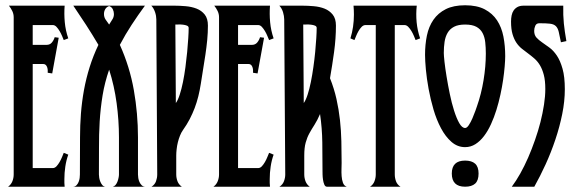

<svg xmlns="http://www.w3.org/2000/svg" viewBox="-20 -705 2171 725"><path d="M10.7 0Q22 -8.3 26.9 -20.8Q31.7 -33.2 31.7 -46.4V-639.6Q31.7 -652.3 26.4 -663.3Q21 -674.3 13.7 -683.6H224.1Q221.7 -652.8 224.6 -621.3Q227.5 -589.8 237.8 -560.1L220.7 -553.7Q218.3 -559.6 214.4 -569.1Q210.4 -578.6 205.1 -587.6Q199.7 -596.7 193.4 -603.5Q187 -610.4 179.2 -610.4H103.5V-535.6H155.8Q168.5 -535.6 175.8 -544.4Q183.1 -553.2 186.5 -564.5L201.7 -562.5L177.2 -427.7L160.2 -430.2Q160.6 -435.1 160.2 -440.7Q159.7 -446.3 158 -451.4Q156.2 -456.5 152.6 -460Q148.9 -463.4 142.6 -463.4H103.5V-70.3H179.2Q187 -70.3 193.4 -77.1Q199.7 -84 205.1 -93.3Q210.4 -102.5 214.4 -112.3Q218.3 -122.1 220.7 -127.9L237.8 -121.1Q230 -99.1 226.6 -75.7Q223.1 -52.2 223.1 -28.8Q223.1 -21.5 223.1 -14.2Q223.1 -6.8 224.1 0Z M392.1 -682.1Q382.3 -678.7 377.4 -670.4Q372.6 -662.1 372.6 -652.3Q372.6 -640.1 378.9 -630.9Q385.3 -621.6 392.1 -612.3Q397.5 -621.6 403.8 -630.9Q410.2 -640.1 410.2 -651.9Q410.2 -661.1 406 -669.9Q401.9 -678.7 392.1 -682.1ZM432.6 -535.6Q469.7 -453.6 485.4 -364.7Q501 -275.9 501 -186.5V-45.9Q501 -40 502.2 -32.5Q503.4 -24.9 506.6 -17.8Q509.8 -10.7 514.9 -5.6Q520 -0.5 527.3 0H406.2Q412.1 -1.5 416.5 -6.8Q420.9 -12.2 423.6 -19.3Q426.3 -26.4 427.7 -33.7Q429.2 -41 429.2 -45.9V-186.5Q429.2 -250 420.4 -315.4Q411.6 -380.9 392.1 -441.9Q375.5 -394 367.4 -345Q359.4 -295.9 356.4 -246.1Q353.5 -196.3 353.8 -146Q354 -95.7 353.5 -45.9Q353.5 -41 354.7 -33.4Q356 -25.9 358.9 -18.8Q361.8 -11.7 366.2 -6.3Q370.6 -1 377 0H256.8Q264.2 -0.5 269 -5.6Q273.9 -10.7 276.9 -18.1Q279.8 -25.4 280.8 -33Q281.7 -40.5 281.7 -45.9L282.2 -186.5Q282.2 -231 285.6 -275.9Q289.1 -320.8 297.1 -365Q305.2 -409.2 318.6 -451.9Q332 -494.6 351.6 -535.6Q329.1 -573.7 305.4 -610.4Q281.7 -647 256.8 -683.6H527.3Q501 -647.9 477.1 -611.3Q453.1 -574.7 432.6 -535.6Z M765.1 -608.4Q765.1 -582 762.5 -554.2Q759.8 -526.4 755.6 -498.3Q751.5 -470.2 746.8 -442.6Q742.2 -415 738.3 -388.7Q734.4 -363.8 728.8 -341.1Q723.1 -318.4 715.1 -297.1Q707 -275.9 696.3 -255.1Q685.5 -234.4 670.9 -213.9Q664.6 -205.1 659.7 -192.9Q654.8 -180.7 651.6 -167.7Q648.4 -154.8 647 -141.6Q645.5 -128.4 645.5 -117.7V-46.4Q645.5 -33.2 650.1 -20.8Q654.8 -8.3 666.5 0H552.2Q564.5 -7.8 569.1 -20.5Q573.7 -33.2 573.7 -46.4L570.3 -631.8Q570.3 -637.7 569.1 -645Q567.9 -652.3 565.4 -659.4Q563 -666.5 559.3 -672.9Q555.7 -679.2 551.3 -683.6H638.2Q658.7 -683.6 681.2 -681.6Q703.6 -679.7 722.4 -672.4Q741.2 -665 753.2 -649.9Q765.1 -634.8 765.1 -608.4ZM644 -315.9Q651.9 -326.7 658.7 -347.7Q665.5 -368.7 670.9 -395.3Q676.3 -421.9 680.2 -451.4Q684.1 -481 686.8 -509Q689.5 -537.1 690.9 -560.8Q692.4 -584.5 692.4 -599.6Q692.4 -605.5 686 -608.2Q679.7 -610.8 671.1 -611.8Q662.6 -612.8 654.3 -612.5Q646 -612.3 642.1 -612.3Z M786.1 0Q797.4 -8.3 802.2 -20.8Q807.1 -33.2 807.1 -46.4V-639.6Q807.1 -652.3 801.8 -663.3Q796.4 -674.3 789.1 -683.6H999.5Q997.1 -652.8 1000 -621.3Q1002.9 -589.8 1013.2 -560.1L996.1 -553.7Q993.7 -559.6 989.7 -569.1Q985.8 -578.6 980.5 -587.6Q975.1 -596.7 968.8 -603.5Q962.4 -610.4 954.6 -610.4H878.9V-535.6H931.2Q943.8 -535.6 951.2 -544.4Q958.5 -553.2 961.9 -564.5L977.1 -562.5L952.6 -427.7L935.5 -430.2Q936 -435.1 935.5 -440.7Q935.1 -446.3 933.3 -451.4Q931.6 -456.5 928 -460Q924.3 -463.4 918 -463.4H878.9V-70.3H954.6Q962.4 -70.3 968.8 -77.1Q975.1 -84 980.5 -93.3Q985.8 -102.5 989.7 -112.3Q993.7 -122.1 996.1 -127.9L1013.2 -121.1Q1005.4 -99.1 1002 -75.7Q998.5 -52.2 998.5 -28.8Q998.5 -21.5 998.5 -14.2Q998.5 -6.8 999.5 0Z M1188.5 -274.4Q1178.2 -250.5 1167.7 -234.1Q1157.2 -217.8 1148.4 -201.9Q1139.6 -186 1134.3 -166.7Q1128.9 -147.5 1128.9 -117.7V-46.4Q1128.9 -33.2 1133.5 -20.8Q1138.2 -8.3 1149.4 0H1035.2Q1047.4 -7.8 1052.2 -20.5Q1057.1 -33.2 1057.1 -46.4L1053.2 -631.8Q1053.2 -637.7 1052 -645Q1050.8 -652.3 1048.6 -659.4Q1046.4 -666.5 1042.7 -672.9Q1039.1 -679.2 1034.7 -683.6H1121.6Q1142.1 -683.6 1164.6 -681.6Q1187 -679.7 1205.6 -672.4Q1224.1 -665 1236.3 -649.9Q1248.5 -634.8 1248.5 -608.4Q1248.5 -560.1 1241.5 -508.5Q1234.4 -457 1226.1 -409.7Q1241.7 -370.6 1250.5 -331.3Q1259.3 -292 1263.7 -252Q1268.1 -211.9 1269 -171.4Q1270 -130.9 1270 -89.8Q1270 -81.5 1269.5 -67.6Q1269 -53.7 1270 -39.8Q1271 -25.9 1275.1 -14.6Q1279.3 -3.4 1289.1 0H1214.4Q1208 0 1204.6 -8.1Q1201.2 -16.1 1199.7 -26.4Q1198.2 -36.6 1198 -46.4Q1197.8 -56.2 1197.8 -60.1Q1197.8 -113.8 1197 -167.5Q1196.3 -221.2 1188.5 -274.4ZM1127 -315.9Q1134.8 -326.7 1141.6 -347.7Q1148.4 -368.7 1153.8 -395.3Q1159.2 -421.9 1163.3 -451.4Q1167.5 -481 1170.2 -509Q1172.9 -537.1 1174.3 -560.8Q1175.8 -584.5 1175.8 -599.6Q1175.8 -605.5 1169.4 -608.2Q1163.1 -610.8 1154.5 -611.8Q1146 -612.8 1137.7 -612.5Q1129.4 -612.3 1125 -612.3Z M1377.4 0Q1389.2 -7.8 1394 -20.5Q1398.9 -33.2 1398.9 -46.4V-610.4H1360.4Q1352.1 -610.4 1345.5 -603.5Q1338.9 -596.7 1333.7 -587.6Q1328.6 -578.6 1324.7 -569.1Q1320.8 -559.6 1318.4 -553.7L1303.2 -560.1Q1316.4 -602.5 1316.4 -649.9Q1316.4 -666.5 1314.9 -683.6H1553.7Q1550.3 -652.8 1553.2 -621.3Q1556.2 -589.8 1566.4 -560.1L1549.3 -553.7Q1546.9 -559.6 1543 -569.1Q1539.1 -578.6 1533.7 -587.6Q1528.3 -596.7 1521.7 -603.5Q1515.1 -610.4 1507.3 -610.4H1470.7V-46.4Q1470.7 -33.2 1475.3 -20.5Q1480 -7.8 1492.2 0Z M1736.3 0Q1686 0 1686 -49.8Q1686 -98.6 1736.3 -98.6Q1761.2 -98.6 1774.2 -86.9Q1787.1 -75.2 1787.1 -49.8Q1787.1 -23.4 1774.2 -11.7Q1761.2 0 1736.3 0ZM1736.3 -685.1Q1781.2 -685.1 1810.5 -669.7Q1839.8 -654.3 1856.9 -628.2Q1874 -602.1 1880.9 -567.1Q1887.7 -532.2 1887.7 -493.2Q1887.7 -477.5 1885.7 -454.3Q1883.8 -431.2 1879.9 -404.1Q1876 -377 1869.6 -347.7Q1863.3 -318.4 1854.5 -290Q1845.7 -261.7 1834 -236.1Q1822.3 -210.4 1807.6 -191.2Q1793 -171.9 1775.1 -160.6Q1757.3 -149.4 1736.3 -149.4Q1707.5 -149.4 1684.8 -169.2Q1662.1 -189 1645.3 -220.7Q1628.4 -252.4 1616.9 -291.5Q1605.5 -330.6 1598.4 -369.4Q1591.3 -408.2 1588.1 -442.4Q1585 -476.6 1585 -498Q1585 -536.6 1592 -570.8Q1599.1 -605 1616.7 -630.4Q1634.3 -655.8 1663.3 -670.4Q1692.4 -685.1 1736.3 -685.1ZM1814.5 -502.9Q1814.5 -525.4 1812.3 -545.4Q1810.1 -565.4 1802.2 -580.3Q1794.4 -595.2 1778.8 -603.8Q1763.2 -612.3 1736.3 -612.3Q1710.4 -612.3 1694.6 -604Q1678.7 -595.7 1670.2 -581.1Q1661.6 -566.4 1658.7 -546.9Q1655.8 -527.3 1655.8 -504.9Q1655.8 -496.1 1658.4 -471.7Q1661.1 -447.3 1666.3 -415.8Q1671.4 -384.3 1678.5 -350.1Q1685.5 -315.9 1694.6 -287.4Q1703.6 -258.8 1714.1 -240.2Q1724.6 -221.7 1736.3 -221.7Q1743.2 -221.7 1750.5 -232.9Q1757.8 -244.1 1763.9 -258.3Q1770 -272.5 1774.9 -286.1Q1779.8 -299.8 1781.2 -304.2Q1797.4 -350.1 1805.9 -402.1Q1814.5 -454.1 1814.5 -502.9Z M2016.6 -617.2Q2005.4 -617.2 2001.2 -607.7Q1997.1 -598.1 1997.1 -588.4Q1997.1 -572.8 2005.6 -563.2Q2014.2 -553.7 2027.1 -544.9Q2040 -536.1 2054.9 -525.1Q2069.8 -514.2 2082.8 -494.9Q2095.7 -475.6 2104.2 -445.3Q2112.8 -415 2112.8 -368.2Q2112.8 -322.8 2103 -274.4Q2093.3 -226.1 2077.1 -178Q2061 -129.9 2040.3 -84.5Q2019.5 -39.1 1997.6 0H1912.6Q1928.7 -21.5 1944.6 -49.8Q1960.4 -78.1 1974.4 -110.1Q1988.3 -142.1 2000.2 -176.3Q2012.2 -210.4 2020.8 -244.1Q2029.3 -277.8 2034.2 -309.8Q2039.1 -341.8 2039.1 -369.1Q2039.1 -400.9 2033.4 -422.4Q2027.8 -443.8 2018.8 -458.7Q2009.8 -473.6 1998 -483.9Q1986.3 -494.1 1974.4 -502.9Q1962.4 -511.7 1950.7 -521Q1939 -530.3 1929.9 -543.7Q1920.9 -557.1 1915.3 -576.2Q1909.7 -595.2 1909.7 -623.5Q1909.7 -635.7 1911.9 -646.7Q1914.1 -657.7 1919.7 -665.8Q1925.3 -673.8 1934.3 -678.7Q1943.4 -683.6 1957.5 -683.6H2106.9Q2106 -647.5 2109.1 -616.5Q2112.3 -585.4 2118.7 -549.8L2098.1 -545.4Q2093.3 -570.3 2089.8 -584.7Q2086.4 -599.1 2078.9 -606.4Q2071.3 -613.8 2057.1 -615.5Q2043 -617.2 2016.6 -617.2Z"/></svg>

Font: XAYAX
Style: Regular
Weight: 400
Designer: Peter Wiegel
Foundry: Peter Wiegel
Version: Version 1.000 2009 initial release